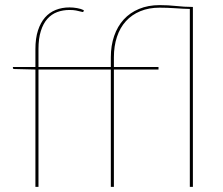

<svg xmlns="http://www.w3.org/2000/svg" viewBox="-20 -731 872 751"><path d="M118.5 0V-459L36.5 -461Q30.5 -461 30.5 -465V-469H118.5V-539Q118.5 -581 128.5 -611.8Q138.5 -642.5 156 -662.5Q173.5 -682.5 198 -692.2Q222.5 -702 252 -702Q266.5 -702 282 -699.2Q297.5 -696.5 308 -691L307 -687Q306 -683.5 303 -684Q300 -684.5 293.8 -686.2Q287.5 -688 277.2 -690Q267 -692 252 -692Q226 -692 203.8 -683.8Q181.5 -675.5 165.2 -657.2Q149 -639 139.8 -609.8Q130.5 -580.5 130.5 -539V-469H413.5V-507Q413.5 -552.5 426.5 -590.2Q439.5 -628 464 -654.8Q488.5 -681.5 524 -696.2Q559.5 -711 604.5 -711Q637.5 -711 669.8 -707.5Q702 -704 728.5 -704H734.5V0H722.5V-696Q697 -696.5 665.2 -698.8Q633.5 -701 604.5 -701Q562 -701 528.8 -687.2Q495.5 -673.5 472.5 -648.2Q449.5 -623 437.5 -587Q425.5 -551 425.5 -507V-469H600V-459H425.5V0H413.5V-459H130.5V0Z"/></svg>

Font: Lato Hairline
Style: Regular
Weight: 100
Designer: Lukasz Dziedzic
Foundry: tyPoland Lukasz Dziedzic
Version: Version 2.007; 2014-02-27